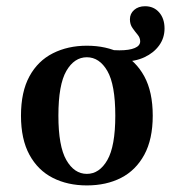

<svg xmlns="http://www.w3.org/2000/svg" viewBox="-20 -572 546 604"><path d="M366.1 -378.2Q354.8 -378.2 341.5 -379.4Q328.2 -380.6 316.1 -383.1L305.6 -417.7Q316.9 -415.3 329.8 -414.5Q342.7 -413.7 355.6 -413.7Q387.1 -413.7 404 -421Q421 -428.2 421 -441.9Q421 -453.2 412.9 -462.9Q404.8 -472.6 396.8 -483.9Q388.7 -495.2 388.7 -511.3Q388.7 -529 402 -540.7Q415.3 -552.4 436.3 -552.4Q463.7 -552.4 480.6 -533.1Q497.6 -513.7 497.6 -482.3Q497.6 -452.4 480.6 -429Q463.7 -405.6 434.3 -391.9Q404.8 -378.2 366.1 -378.2ZM253.2 11.3Q192.7 11.3 146 -12.5Q99.2 -36.3 72.6 -85.1Q46 -133.9 46 -208.1Q46 -283.1 72.6 -331.9Q99.2 -380.6 146.4 -404.4Q193.5 -428.2 253.2 -428.2Q314.5 -428.2 360.9 -404.4Q407.3 -380.6 433.9 -331.9Q460.5 -283.1 460.5 -208.1Q460.5 -133.9 433.9 -85.1Q407.3 -36.3 360.9 -12.5Q314.5 11.3 253.2 11.3ZM253.2 -25Q292.7 -25 317.7 -68.5Q342.7 -112.1 342.7 -208.1Q342.7 -305.6 317.7 -348.8Q292.7 -391.9 253.2 -391.9Q213.7 -391.9 188.7 -348.8Q163.7 -305.6 163.7 -208.1Q163.7 -112.1 188.7 -68.5Q213.7 -25 253.2 -25Z"/></svg>

Font: Playfair 9pt
Style: Bold
Weight: 700
Designer: Claus Eggers Sørensen
Foundry: Claus Eggers Sørensen
Version: Version 2.203